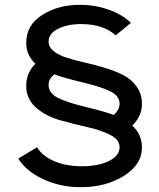

<svg xmlns="http://www.w3.org/2000/svg" viewBox="-20 -780 661 798"><path d="M530 -258Q570 -221 570 -167Q570 -96 495 -49Q420 -2 316 -2Q230 -2 159 -35.5Q88 -69 56 -121L134 -168Q154 -133 203.5 -111Q253 -89 321 -89Q387 -89 432 -110.5Q477 -132 477 -169Q477 -200 437 -220Q397 -240 340 -252.5Q283 -265 226 -281.5Q169 -298 129 -333.5Q89 -369 89 -423Q89 -477 127 -515Q89 -551 89 -602Q89 -676 155.5 -718Q222 -760 312 -760Q375 -760 432.5 -739.5Q490 -719 524 -685L461 -633Q409 -680 317 -680Q261 -680 221.5 -660.5Q182 -641 182 -607Q182 -584 203.5 -567Q225 -550 259 -539.5Q293 -529 334.5 -519.5Q376 -510 417.5 -497.5Q459 -485 493 -467.5Q527 -450 548.5 -419.5Q570 -389 570 -348Q570 -298 530 -258ZM182 -427Q182 -393 220.5 -373.5Q259 -354 338 -335Q417 -316 453 -302Q477 -324 477 -349Q477 -382 437.5 -401Q398 -420 320 -438.5Q242 -457 206 -471Q182 -453 182 -427Z"/></svg>

Font: Oakes Grotesk
Style: Bold Italic
Weight: 600
Italic angle: -8°
Designer: Samuel Oakes
Foundry: Samuel Oakes
Version: Version 1.000;PS 001.000;hotconv 1.0.88;makeotf.lib2.5.64775